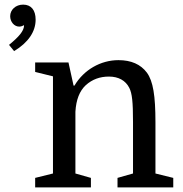

<svg xmlns="http://www.w3.org/2000/svg" viewBox="-20 -810 791 830"><path d="M80 -790C48 -790 24 -768 24 -740C24 -715 42 -695 63 -695C70 -695 80 -698 81 -701L84 -699C83 -676 62 -651 19 -616L41 -589C102 -626 134 -673 134 -725C134 -766 115 -790 80 -790ZM132 -41V0H373V-41L306 -60V-327C309 -379 324 -417 351 -442C379 -467 412 -479 451 -479C492 -479 523 -462 539 -430C551 -406 555 -370 555 -283V-60L488 -41V0H729V-41L652 -60V-281C652 -396 642 -459 615 -496C588 -532 547 -550 492 -550C415 -550 342 -508 302 -440H298L276 -540H132V-499L209 -480V-60Z"/></svg>

Font: Domine
Style: Regular
Weight: 400
Designer: Pablo Impallari, Rodrigo Fuenzalida, Brenda Gallo
Foundry: Pablo Impallari, Rodrigo Fuenzalida, Brenda Gallo
Version: Version 2.000